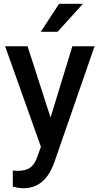

<svg xmlns="http://www.w3.org/2000/svg" viewBox="-20 -770 521 1003"><path d="M124 -528.3H6.8L193.8 -2.9L175.8 45.9C157.7 102.1 128.4 122.6 70.3 122.6C65.4 122.6 51.3 121.1 46.9 121.1V205.1C61 209 83.5 213.4 102.1 213.4C202.6 213.4 243.2 133.8 262.7 81.1L474.1 -528.3H357.9L244.1 -155.8ZM192.9 -604H280.8L413.1 -750H288.6Z"/></svg>

Font: Bert Sans Medium
Style: Regular
Weight: 500
Designer: Christian Robertson (Google), Cristiano Sobral
Foundry: Google, Cristiano Sobral
Version: Version 3.101